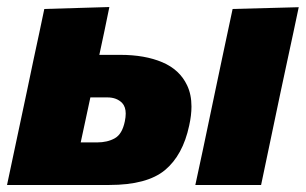

<svg xmlns="http://www.w3.org/2000/svg" viewBox="-27 -526 870 546"><path d="M-7 0Q4 -52 14.5 -101.5Q25 -151 38.5 -214.5L49 -264Q60 -317 68.5 -357Q77 -397 84.5 -431.5Q91.5 -465.5 99 -500.5L284 -506Q277 -471 270 -438Q263 -405 255.5 -370H315Q385 -370 434.5 -349Q484 -328 505 -283.5Q517.5 -257.5 517.5 -223Q517.5 -198 511 -169Q493 -84.5 442 -42.2Q391 0 284 0ZM202.5 -121H249Q278.5 -121 299.5 -132.8Q320.5 -144.5 328 -181Q330.5 -193 330.5 -203Q330.5 -222 320.5 -233Q305 -249 278.5 -249H230Q223 -217 216.5 -186Q210 -155 202.5 -121ZM528.5 0Q539.5 -52.5 550.5 -102.5Q561 -152 574 -214.5L584.5 -264.5Q595.5 -317 604 -357.2Q612.5 -397.5 619.8 -431.5Q627 -465.5 634.5 -500.5L822.5 -505.5Q815 -469.5 807.5 -434.5Q800 -399.5 791.2 -358.8Q782.5 -318 771 -264.5L760.5 -214.5Q747.5 -152.5 737 -102.5Q726.5 -52.5 715.5 0Z"/></svg>

Font: Heraclito ExtraBold
Style: Italic
Weight: 800
Italic angle: -12°
Designer: Kostas Bartsokas (font) & Cristiano Sobral (main changes)
Foundry: Kostas Bartsokas (font) & Cristiano Sobral (main changes)
Version: Version 1.00;July 8, 2020;FontCreator 13.0.0.2655 64-bit